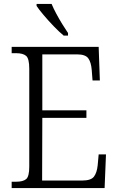

<svg xmlns="http://www.w3.org/2000/svg" viewBox="-20 -951 598 971"><path d="M39 0V-32H62Q96 -32 112 -45Q128 -58 128 -108V-603Q128 -655 112 -668.5Q96 -682 62 -682H39V-714H479L485 -544H448L444 -596Q441 -636 426.5 -656Q412 -676 370 -676H194V-393H417V-355H194L193 -38H396Q440 -38 455 -57.5Q470 -77 474 -115L479 -170H516L509 0ZM302 -771Q280 -789 252.5 -817.5Q225 -846 200.5 -875Q176 -904 165 -921V-931H241Q250 -909 264.5 -882Q279 -855 295 -829Q311 -803 324 -784V-771Z"/></svg>

Font: Noto Serif Hebrew SemiCondensed Light
Style: Regular
Weight: 300
Width: 4
Designer: Monotype Design Team
Foundry: Monotype Imaging Inc.
Version: Version 2.004; ttfautohint (v1.8.4.7-5d5b)